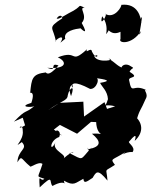

<svg xmlns="http://www.w3.org/2000/svg" viewBox="-20 -776 652 827"><path d="M78 -269 88 -236C43 -208 78 -254 78 -213C84 -170 29 -132 74 -164C103 -133 57 -132 55 -77C75 -109 69 -93 109 -60C110 -51 146 -83 163 -70C143 -5 134 -20 171 -6C154 13 146 -42 151 31C214 -29 190 8 206 25C272 -11 261 38 255 2C299 27 304 12 339 -6C342 12 346 13 379 -10C394 -35 400 -51 443 2C439 -58 425 -32 475 -66C453 -95 463 -84 520 -121C493 -96 516 -124 551 -121C567 -143 526 -162 537 -167C577 -216 561 -173 560 -169C600 -205 598 -252 551 -283L568 -257C581 -305 586 -299 607 -349C623 -374 591 -393 612 -387C551 -419 549 -363 536 -431C533 -448 585 -438 538 -467C549 -489 567 -477 536 -495C502 -509 488 -465 526 -479C487 -485 481 -505 448 -523C486 -520 403 -501 386 -533C410 -552 399 -507 376 -554C373 -576 345 -540 355 -564C280 -496 318 -564 229 -529C271 -510 267 -477 184 -484C231 -465 190 -509 232 -494C185 -439 178 -466 177 -464C118 -457 116 -437 110 -376C98 -371 136 -395 115 -333C55 -315 117 -312 128 -319C81 -281 99 -312 40 -252ZM441 -307 430 -336 342 -274 339 -338 237 -333 189 -302C245 -344 270 -340 272 -366C278 -397 306 -416 286 -362C266 -413 305 -418 290 -398C287 -417 298 -430 368 -393C397 -390 416 -448 386 -441C440 -433 463 -428 411 -419C419 -402 443 -384 445 -349C431 -301 420 -333 476 -318ZM212 -218 238 -238 312 -200 372 -251 421 -249 394 -253C396 -172 458 -205 376 -200C413 -170 422 -144 358 -133C360 -158 356 -104 375 -141C321 -84 344 -84 278 -117C306 -115 305 -140 250 -90C280 -109 199 -125 219 -163C194 -113 191 -171 235 -186C251 -225 189 -220 248 -192ZM261 -609C251 -643 308 -652 327 -654C327 -654 367 -614 332 -677C361 -710 315 -744 345 -743C307 -758 344 -752 276 -719C243 -700 232 -693 224 -696C234 -713 249 -711 248 -697C179 -652 211 -662 221 -595C210 -603 268 -637 240 -592ZM499 -608C487 -590 547 -580 588 -643C572 -601 586 -651 592 -704C563 -659 566 -669 589 -678C587 -699 575 -764 502 -755C507 -751 473 -691 432 -717C449 -719 405 -650 420 -706C459 -655 422 -604 447 -643C446 -654 459 -620 499 -639Z"/></svg>

Font: Asimov Aggro
Style: It
Weight: 500
Designer: Google
Version: Version 2.000980; 2014